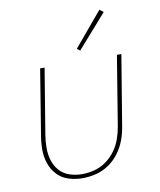

<svg xmlns="http://www.w3.org/2000/svg" viewBox="-85 -818 745 894"><g transform="rotate(-10 288.0 -371.5)"><path d="M233 8Q265 8 297.5 0Q330 -8 358.5 -27.5Q387 -47 407.5 -75Q428 -103 439.5 -134Q451 -165 456 -197L511 -530H490L436 -200Q431 -171 421 -142.5Q411 -114 392.5 -88.5Q374 -63 348 -44.5Q322 -26 292.5 -18.5Q263 -11 234 -11Q204 -11 175.5 -20.5Q147 -30 128 -51.5Q109 -73 100.5 -101Q92 -129 92 -159.5Q92 -190 97 -220L148 -530H127L77 -223Q71 -189 71 -155Q71 -121 81.5 -90Q92 -59 114 -35.5Q136 -12 168 -2Q200 8 233 8ZM325 -579 464 -737 446 -751 311 -590Z"/></g></svg>

Font: Iosevka Sparkle Thin Oblique
Style: Regular
Weight: 100
Italic angle: -9°
Designer: Belleve Invis
Foundry: Belleve Invis
Version: Version 4.5.0; ttfautohint (v1.8.3)